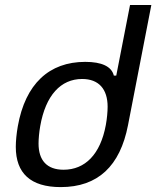

<svg xmlns="http://www.w3.org/2000/svg" viewBox="-20 -763 642 783"><path d="M227.5 0C379.4 0 469.7 -85.9 502 -252.4L597.2 -742.7H510.3L454.1 -454.6H444.3C435.1 -492.2 394.5 -510.7 327.6 -510.7C180.2 -510.7 83.5 -420.9 52.7 -248.5C47.4 -218.8 44.4 -187.5 44.4 -164.1C44.4 -56.6 104.5 0 227.5 0ZM239.3 -70.8C171.4 -70.8 137.2 -108.9 137.2 -177.7C137.2 -196.3 139.6 -223.6 144 -248.5C166 -374.5 228 -440.9 314.9 -440.9C382.8 -440.9 418.9 -399.9 418.9 -327.6C418.9 -308.6 416.5 -279.8 411.6 -253.4C389.6 -133.3 326.7 -70.8 239.3 -70.8Z"/></svg>

Font: Hack
Style: Oblique
Weight: 400
Italic angle: -12°
Monospace: yes
Designer: Christopher Simpkins
Foundry: Christopher Simpkins
Version: Version 2.010